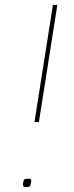

<svg xmlns="http://www.w3.org/2000/svg" viewBox="-20 -760 301 780"><path d="M120 -264 195 -740H213L138 -264ZM73 -10Q75 -27 78 -30.5Q81 -34 94 -34Q101 -34 104 -32.5Q107 -31 107 -24Q104 -7 101.5 -3.5Q99 0 86 0Q72 0 73 -10Z"/></svg>

Font: Georama Extended Thin
Style: Italic
Weight: 100
Width: 7
Italic angle: -9°
Designer: Jean-Baptiste Levee
Foundry: Production Type
Version: Version 1.000